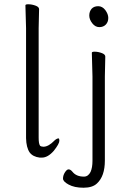

<svg xmlns="http://www.w3.org/2000/svg" viewBox="-20 -722 581 899"><path d="M167 -40Q173 -35 183 -35H185Q208 -36 235 -64Q246 -74 254 -74Q258 -74 258 -63Q258 -49 232 -16Q218 0 204 8Q190 16 176 16H166Q134 12 119 -8Q103 -31 102 -75V-590L99 -697Q99 -702 112 -702Q130 -702 148 -695Q163 -689 163 -679L161 -590V-78Q161 -49 167 -41ZM232 -16ZM235 -64Q236 -64 236 -65ZM473 -457 471 -364V30Q471 103 434 137Q413 157 371 157Q328 157 301 142Q275 128 275 114Q275 99 284 85Q293 71 301 71Q310 71 319 82Q337 105 373 105Q393 105 404 83Q413 63 413 31V-364L410 -475Q410 -480 423 -480Q440 -480 458 -473Q473 -467 473 -457ZM319 82ZM473 -675Q487 -656 487 -638Q487 -619 475.5 -607Q464 -595 445 -595Q426 -595 412 -613Q398 -631 398 -649.5Q398 -668 409 -681Q420 -693 440 -693Q459 -693 473 -675Z"/></svg>

Font: LXGW WenKai Lite Light
Style: Regular
Weight: 300
Designer: LXGW / Fontworks Inc.
Foundry: LXGW / Fontworks Inc.
Version: Version 1.511; March 25, 2025